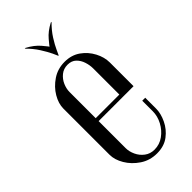

<svg xmlns="http://www.w3.org/2000/svg" viewBox="-211 -692 744 744"><g transform="rotate(-45 161.0 -320.0)"><path d="M37.1 -374.8Q37.1 -402.1 54.1 -431Q71.1 -459.9 100.8 -479.8Q130.4 -499.8 168.6 -499.8Q206 -499.8 233.1 -480.6Q260.1 -461.4 275.4 -432.3Q290.8 -403.2 290.8 -373.6V-244H228.9V-403.4Q228.9 -421.1 222.9 -439.7Q217 -458.2 203.8 -471Q190.5 -483.8 168.6 -483.8Q146.8 -483.8 131.1 -471Q115.4 -458.2 107.4 -439.7Q99.4 -421.1 99.4 -403.4V-95.6Q99.4 -77 108.4 -57.6Q117.4 -38.2 134.4 -25.4Q151.4 -12.5 174.4 -12.5Q202.5 -12.5 225.1 -28.8Q247.6 -45 261.2 -70.4Q274.8 -95.8 274.8 -123.1V-180.4H291.1V-120.6Q291.1 -94.2 277.1 -64.7Q263.1 -35.1 236.8 -15.2Q210.5 4.8 171.2 4.8Q132.4 4.8 102 -15.6Q71.6 -36 54.4 -65.1Q37.1 -94.2 37.1 -122ZM68.6 -244V-260H278.2V-244ZM238.5 -645.2 242.4 -644.9Q218.9 -622 203.3 -597.3Q187.8 -572.6 179.8 -554.8Q171.9 -537 169.9 -533.4H167.9L167.2 -580.2Q169.2 -583.9 187.9 -606.1Q206.5 -628.4 238.5 -645.2ZM99.2 -645.2Q131.2 -628.4 149.9 -606.1Q168.5 -583.9 170.5 -580.2L169.9 -533.4H167.9Q166.9 -537 158.4 -554.8Q150 -572.6 134.4 -597.3Q118.9 -622 95.4 -644.9Z"/></g></svg>

Font: Emberly Black
Style: Regular
Weight: 900
Designer: Rajesh Rajput
Foundry: Rajesh Rajput
Version: Version 1.000